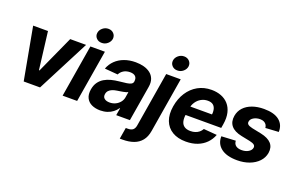

<svg xmlns="http://www.w3.org/2000/svg" viewBox="-111 -1223 2899 1881"><g transform="rotate(20 1338.0 -282.5)"><path d="M597.7 -545.9 316.4 0H145.9L45.7 -545.9H200.4L248.6 -154.9H254.5L432 -545.9Z M551.7 0 642.5 -545.9H793.8L703 0ZM733.3 -616.6Q699.7 -616.1 678.2 -638.7Q656.6 -661.2 660.3 -692.6Q664.3 -724.5 690.8 -746.8Q717.3 -769.1 750.9 -769.1Q784.9 -769.1 806.1 -746.8Q827.3 -724.5 824.3 -692.6Q820.3 -661.2 793.9 -638.7Q767.6 -616.1 733.3 -616.6Z M945.4 10.4Q893.7 10.1 855.6 -8.1Q817.6 -26.3 800 -62.5Q782.3 -98.8 790.9 -152.3Q798.6 -198 820.4 -228.7Q842.1 -259.3 874 -278.2Q906 -297.2 944.3 -306.9Q982.7 -316.7 1023.9 -320.7Q1071.8 -325.3 1101.5 -329.8Q1131.2 -334.4 1146.3 -343.2Q1161.4 -352 1164.6 -369.3V-371.7Q1169.6 -405.2 1152.1 -423.5Q1134.6 -441.9 1096 -442.2Q1055.8 -441.9 1027.7 -424.3Q999.7 -406.6 987.2 -379.5L850.1 -390.8Q868.4 -440.6 905.7 -477Q943.1 -513.3 996.1 -533Q1049.2 -552.7 1114.6 -552.7Q1160 -552.7 1199.5 -542.1Q1239.1 -531.4 1268 -509.1Q1296.9 -486.7 1309.9 -451.7Q1322.9 -416.7 1314.6 -368.2L1253.2 0H1110.4L1123.1 -76H1118.8Q1101.5 -50.5 1076.4 -31.1Q1051.3 -11.7 1018.6 -0.8Q985.9 10.1 945.4 10.4ZM1006.2 -94.1Q1039.3 -94.1 1066.9 -107.5Q1094.6 -120.9 1113 -143.7Q1131.4 -166.5 1136.2 -194.9L1145.4 -252.7Q1138.2 -248.4 1125.1 -244.8Q1112 -241.1 1096.2 -238.1Q1080.5 -235.1 1064.9 -232.8Q1049.3 -230.6 1037 -228.5Q1009.7 -224.7 988.2 -216.1Q966.8 -207.4 953.3 -193.1Q939.8 -178.8 936.4 -157.4Q931.2 -126.6 951 -110.4Q970.8 -94.1 1006.2 -94.1Z M1432.8 -545.9H1584.2L1489.3 27.1Q1478.9 90.3 1447.3 129.2Q1415.7 168.2 1366.3 186.1Q1316.8 204.1 1252.8 204.1H1221.8L1241.6 86.1H1261.3Q1297.9 86.1 1315.6 70.8Q1333.2 55.5 1338.2 24.8ZM1522.5 -616.2Q1488.9 -615.7 1467.3 -638.3Q1445.8 -660.8 1449.4 -692.2Q1453.4 -724.1 1479.9 -746.4Q1506.4 -768.8 1540 -768.8Q1574 -768.8 1595.3 -746.4Q1616.5 -724.1 1613.5 -692.2Q1609.5 -660.8 1583.1 -638.3Q1556.7 -615.7 1522.5 -616.2Z M1838.1 10.5Q1753.6 10.5 1696.4 -24Q1639.2 -58.5 1615.1 -122Q1591 -185.4 1605.3 -272.5Q1619.2 -356.2 1660 -419.2Q1700.8 -482.2 1763.6 -517.5Q1826.4 -552.7 1906 -552.7Q1960.7 -552.7 2006 -535.3Q2051.3 -517.9 2082.2 -483.1Q2113.2 -448.2 2125.6 -396.2Q2138.1 -344.1 2126.6 -274.4L2119.8 -234.2H1659.1L1674.5 -327.5H2062.2L1987.4 -304.3Q1994.6 -346.1 1988.9 -376.4Q1983.2 -406.7 1963.3 -423.4Q1943.4 -440 1906.6 -440Q1869.1 -440 1838.1 -422.7Q1807.1 -405.4 1786.7 -375.6Q1766.2 -345.9 1759.9 -307.8L1749.1 -241.8Q1742.1 -197.7 1749.9 -166.4Q1757.7 -135.2 1781.5 -118.7Q1805.4 -102.1 1845.6 -102.1Q1872.5 -102.1 1895.1 -109.6Q1917.8 -117.1 1935.3 -131.4Q1952.7 -145.8 1963.8 -166.2L2102.2 -154.9Q2083.3 -104.5 2046.7 -67.3Q2010.2 -30.2 1957.7 -9.8Q1905.2 10.5 1838.1 10.5Z M2663.4 -390 2526.3 -381.8Q2525.1 -399.7 2516.4 -414Q2507.6 -428.3 2491.1 -436.8Q2474.6 -445.3 2449.5 -445.3Q2412.3 -445.1 2383.3 -428.2Q2354.4 -411.2 2350.5 -384.8Q2347.2 -367.3 2359.4 -355.7Q2371.6 -344.1 2407.9 -335.7L2503.6 -316.2Q2580.6 -299.9 2614.8 -261.7Q2649.1 -223.5 2639.4 -162.3Q2630.4 -110.2 2593.5 -71.3Q2556.5 -32.4 2499.6 -11Q2442.7 10.4 2373.3 10.5Q2262.4 10.4 2204.6 -35.1Q2146.8 -80.6 2148.9 -157.8L2296.8 -165.6Q2298.4 -132.4 2319.9 -115.6Q2341.4 -98.8 2379 -98.2Q2421.4 -97.7 2451.1 -115.8Q2480.8 -133.9 2484.7 -160.4Q2487.4 -178.9 2474 -190.3Q2460.6 -201.7 2425.7 -209.4L2334.7 -227.9Q2257.1 -243.7 2223.5 -285Q2189.8 -326.4 2200.5 -389.8Q2209.2 -440.9 2242.9 -477.4Q2276.7 -514 2330.4 -533.3Q2384.1 -552.7 2452.2 -552.7Q2558.4 -552.7 2612.2 -509Q2666 -465.2 2663.4 -390Z"/></g></svg>

Font: Inter Tight
Style: Italic
Weight: 400
Italic angle: -9.39999°
Designer: Rasmus Andersson
Foundry: rsms
Version: Version 3.002